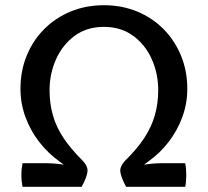

<svg xmlns="http://www.w3.org/2000/svg" viewBox="-20 -716 796 736"><path d="M296 -101Q315.5 -81 315.5 -62.5Q315.5 -52 309.5 -35.5Q303.5 -19 293 0Q285 -22 266.2 -45.5Q247.5 -69 208 -97Q164 -128.5 130.2 -172Q96.5 -215.5 77.5 -267.5Q58.5 -319.5 58.5 -375.5Q58.5 -444.5 82.5 -503Q106.5 -561.5 149.8 -604.8Q193 -648 251.2 -672Q309.5 -696 378.5 -696Q447.5 -696 506 -671.8Q564.5 -647.5 607.5 -603.8Q650.5 -560 674.2 -501.8Q698 -443.5 698 -375.5Q698 -319.5 679 -267.5Q660 -215.5 626.5 -172Q593 -128.5 548.5 -97Q509 -69 490.2 -45.5Q471.5 -22 463.5 0Q453 -19 447 -35.5Q441 -52 441 -62.5Q441 -80.5 460.5 -101Q505.5 -145 533 -187Q560.5 -229 573.5 -274Q586.5 -319 586.5 -370.5Q586.5 -433.5 562 -488.8Q537.5 -544 490.8 -578.5Q444 -613 378.5 -613Q312.5 -613 266 -578.5Q219.5 -544 194.8 -488.8Q170 -433.5 170 -370.5Q170 -319 182.8 -274Q195.5 -229 223.5 -187Q251.5 -145 296 -101ZM463.5 0 467 -76Q497.5 -79.5 533.5 -85Q569.5 -90.5 606.5 -90.5H690Q692 -81 693 -69.2Q694 -57.5 694 -44.5Q694 -32 693 -20.5Q692 -9 690 0ZM66.5 0Q64.5 -9 63.2 -20.5Q62 -32 62 -44.5Q62 -57.5 63.2 -69.2Q64.5 -81 66.5 -90.5H150Q187.5 -90.5 223.2 -85Q259 -79.5 289.5 -76L293 0Z"/></svg>

Font: Signika
Style: Regular
Weight: 400
Designer: Anna Giedry
Foundry: Anna Giedry
Version: Version 2.001